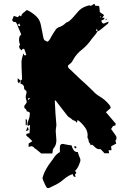

<svg xmlns="http://www.w3.org/2000/svg" viewBox="-20 -801 669 999"><path d="M487.8 -639.2 483.9 -652.3 479.5 -640.1Q482.4 -640.1 487.8 -639.2ZM502 -710.9 506.3 -713.9Q504.9 -714.4 503.4 -714.8Q502 -715.3 501 -715.3Q500.5 -714.8 500 -713.6Q499.5 -712.4 499.5 -711.9ZM126 -279.3Q130.9 -285.2 137.7 -292Q126.5 -290.5 126.2 -288.3Q126 -286.1 126 -284.2ZM87.4 -381.8Q93.3 -384.3 94.2 -388.2Q94.7 -391.6 94.7 -398.4L94.2 -401.4Q94.2 -409.2 93.8 -416.5Q91.8 -444.3 91.8 -482.4Q92.8 -495.6 102.1 -523.9Q102.5 -522.9 102.5 -521.5Q106 -512.7 109.9 -512.7Q112.8 -512.7 116.7 -515.6L106.9 -544.9Q103 -546.9 101.1 -547.4Q97.2 -547.4 92.3 -538.1L81.5 -549.8Q79.6 -554.7 79.6 -557.1Q79.6 -562.5 84 -568.8L84.5 -569.3Q84.5 -569.8 84 -570.8Q83.5 -571.8 82.8 -572.8Q82 -573.7 82 -574.7Q79.1 -584 79.1 -593.3Q79.1 -610.4 86.4 -617.7Q88.4 -619.1 90.8 -622.1L89.8 -623.5L69.8 -670.9L81.5 -665L85.9 -666L80.1 -679.7Q78.6 -678.2 78.1 -676.8Q76.2 -675.3 75 -674.1Q73.7 -672.9 72.3 -672.1Q70.8 -671.4 70.3 -670.9Q68.4 -673.3 67.1 -677.5Q65.9 -681.6 63.2 -684.3Q60.5 -687 56.2 -687L52.2 -686.5Q50.8 -686.5 49.1 -688.2Q47.4 -689.9 45.9 -692.1Q44.4 -694.3 43 -695.8L51.8 -718.3Q66.9 -713.9 72.8 -711.4Q77.1 -715.3 81.5 -721.2Q87.4 -717.8 89.4 -715.8Q89.4 -716.3 90.1 -716.6Q90.8 -716.8 90.8 -718.3Q93.3 -729.5 106.4 -737.8Q112.3 -742.2 117.2 -747.6Q117.7 -748 119.1 -748Q123.5 -748 126.5 -746.1Q150.4 -733.4 169.2 -715.6Q188 -697.8 193.1 -668.7Q198.2 -639.6 204.6 -610.4Q207 -594.2 213.9 -590.3Q218.3 -587.4 228 -584Q239.3 -593.3 245.1 -607.4Q259.3 -632.3 271 -648.4Q275.9 -655.3 284.2 -658.7Q307.6 -665.5 323.7 -683.1Q338.4 -687 356.4 -706.5Q360.8 -711.9 365.2 -716.3Q373.5 -725.1 380.9 -734.4Q400.9 -761.2 433.1 -770Q436 -771 438.2 -772Q440.4 -772.9 443.8 -772.9L445.8 -772.5Q449.2 -771 452.1 -771Q457 -771 465.3 -778.3L471.2 -781.2L474.6 -773.9L476.1 -771L481.4 -770.5L487.8 -771Q492.2 -771 494.9 -769Q497.6 -767.1 499 -744.1V-738.3L521.5 -722.7L511.7 -707Q517.6 -708.5 522.9 -709Q523.4 -709 523.4 -709.5Q523.4 -702.1 520.3 -700Q517.1 -697.8 513.4 -696.8Q509.8 -695.8 507.3 -694.3Q509.8 -678.7 519 -678.7Q522.9 -678.7 527.6 -681.4Q532.2 -684.1 538.1 -686L545.9 -688.5L541.5 -678.2Q496.6 -639.2 491.2 -639.2Q489.3 -639.2 487.8 -638.7L485.4 -634.8Q482.9 -629.9 479.5 -625.5Q463.9 -606.9 456.1 -596.7Q436 -566.9 408.2 -544.4Q378.4 -522 360.4 -489.7L359.9 -488.8Q354 -475.6 341.3 -466.8Q333.5 -461.9 333.5 -456.1Q333.5 -447.8 346.7 -438Q361.3 -423.3 398.9 -388.2Q414.6 -375.5 463.9 -327.6Q478.5 -311 497.6 -299.8Q527.8 -282.2 549.8 -254.4Q551.8 -252 553.2 -249L556.2 -239.3L531.2 -217.3Q557.1 -187.5 582.5 -157.2L579.6 -147.5Q574.2 -147.5 571.5 -146.5Q568.8 -145.5 565.9 -141.8Q563 -138.2 558.1 -129.9Q567.4 -116.2 580.6 -98.1Q586.4 -90.8 586.4 -83.5Q586.4 -76.2 580.6 -68.4Q582.5 -64 584.5 -55.2L585 -54.2Q578.6 -51.3 563 -42.5Q558.1 -40 558.1 -38.1Q558.1 -32.7 559.1 -30Q560.1 -27.3 560.1 -23.4Q560.1 -21 558.6 -18.6L556.6 -19L544.9 -20L547.9 -3.4H523.4L518.1 -9.8Q506.8 -22.5 504.6 -23.9Q502.4 -25.4 501 -25.4L494.6 -24.9Q484.4 -24.9 471.7 -37.6Q465.8 -43.9 459 -48.3Q456.5 -47.9 450.7 -45.4Q450.2 -46.9 450.2 -51.8Q449.7 -53.2 448.7 -53.7Q441.9 -59.1 440.9 -70.3Q439.9 -78.1 435.5 -84Q435.1 -85 435.1 -86.4L436 -99.6Q434.6 -120.1 424.3 -135.3Q402.8 -165.5 383.3 -176.8L380.9 -163.6Q379.9 -164.1 378.2 -164.1Q376.5 -164.1 373.5 -169.9L371.6 -171.4Q360.4 -173.8 352.5 -181.6Q346.7 -187.5 339.4 -190.9Q335 -192.4 330.1 -199.7Q327.1 -202.6 290.5 -250.5L271.5 -275.4L268.6 -278.8L265.1 -276.9L268.6 -210.4L273.4 -150.9Q273.4 -146.5 272.9 -144.5Q270 -130.9 270 -117.7Q270 -107.9 271.5 -98.1Q273.4 -79.6 273.4 -71.8Q273.4 -45.4 258.8 -29.3Q254.9 -25.4 253.9 -12.7L252.4 -2.4H194.3L186 -9.8L165.5 -26.4Q164.1 -27.3 162.4 -27.8Q160.6 -28.3 159.7 -29.8Q152.8 -40 143.1 -40Q136.7 -40 128.9 -36.1V-54.2L148.4 -66.4Q143.6 -70.8 139.6 -75.2Q130.9 -84.5 121.6 -91.3Q116.2 -95.2 116.2 -99.1Q116.2 -101.1 117.7 -104.5L133.8 -108.4L136.2 -150.9Q131.8 -148.9 129.4 -147.7Q127 -146.5 125 -146Q124.5 -146 124.5 -146.5Q122.6 -148.4 122.6 -156.2Q122.6 -162.1 127.4 -173.8Q134.3 -189 135.3 -209.5Q135.3 -219.2 125.5 -220.2Q118.7 -221.2 118.4 -222.9Q118.2 -224.6 118.2 -225.6Q118.2 -230 114.3 -232.9Q106 -238.3 106 -245.1Q106 -252 113.8 -260.3Q119.1 -265.1 119.1 -271.5Q119.1 -274.4 117.7 -278.3Q113.8 -286.6 113.8 -295.9Q113.8 -302.7 116.2 -310.5Q118.2 -315.9 118.2 -323.2Q117.2 -329.6 109.4 -334Q107.9 -334.5 106.7 -336.7Q105.5 -338.9 105.5 -344.2Q105.5 -361.3 86.4 -365.7Q86.4 -373 87.4 -381.8ZM530.3 -695.3 528.3 -697.3 534.2 -703.6 536.6 -701.7ZM374 -28.3Q366.2 -35.2 363.8 -36.6Q368.7 -40 371.6 -40Q376 -40 377.9 -34.7Q377.9 -34.2 377.2 -33Q376.5 -31.7 375.7 -30.5Q375 -29.3 374 -28.3ZM113.3 -117.7Q117.7 -123 118.4 -127.7Q119.1 -132.3 120.6 -135.3Q122.1 -138.2 126 -139.6L128.9 -124ZM78.6 -367.7Q71.8 -372.1 71.8 -380.9L72.3 -387.7Q72.3 -391.1 71.3 -394.5L86.9 -381.8ZM118.7 -149.4H113.8V-181.6Q120.6 -179.2 120.6 -172.4L120.1 -166.5Q120.1 -156.7 118.7 -149.4ZM231 177.7Q223.1 177.7 218.8 168Q210.9 152.8 204.6 137.2Q203.6 134.3 202.4 131.3Q201.2 128.4 201.2 124.5Q201.2 123 205.1 111.8Q216.3 78.6 244.6 41.5Q250.5 34.2 255.9 26.4L258.3 22.9Q270 2.4 291.5 -9.8V-34.7Q291.5 -52.2 305.7 -52.2Q313 -52.2 316.4 -50.3L341.8 -45.9L352.5 -44.4Q356 -30.3 363.3 -19.5Q369.6 -9.8 384.8 -9.8Q386.7 -4.9 387.7 0Q390.6 10.3 394.5 17.8Q398.4 25.4 398.4 32.2Q398.4 37.6 396.2 42.5Q394 47.4 392.6 52.2Q386.2 72.3 370.6 88.4Q376 95.2 377.4 98.1L375 101.1Q370.1 105.5 370.1 108.9Q370.1 110.4 374 118.7L369.6 119.1Q360.8 119.1 358.9 105Q335.9 110.8 307.6 135.3L302.2 139.6Q287.6 152.8 248 170.9Q236.3 177.7 231 177.7ZM87.4 -381.8V-382.3L86.9 -381.8Z"/></svg>

Font: Pinzelan
Style: Regular
Weight: 400
Designer: GGBot
Version: 1.01